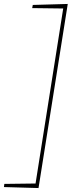

<svg xmlns="http://www.w3.org/2000/svg" viewBox="-29 -858 363 972"><path d="M314 -838 166 94 -9 89 -7 73 151 71 291 -815 134 -817 137 -833Z"/></svg>

Font: Bitter Thin Thin
Style: Italic
Weight: 250
Italic angle: -9°
Version: Version 2.002